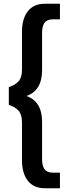

<svg xmlns="http://www.w3.org/2000/svg" viewBox="-20 -892 364 1022"><path d="M219 110Q159 110 128 70Q97 30 97 -40V-241Q97 -283 78.5 -303Q60 -323 27 -334V-428Q60 -439 78.5 -459Q97 -479 97 -521V-722Q97 -792 128 -832Q159 -872 219 -872H299V-789H261Q230 -789 217 -770.5Q204 -752 204 -719V-519Q204 -410 121 -381Q204 -352 204 -243V-43Q204 -10 217 8.5Q230 27 261 27H299V110Z"/></svg>

Font: Open Sauce Two SemiBold
Style: Regular
Weight: 600
Designer: Alfredo Marco Pradil
Foundry: Creative Sauce Fz LLC
Version: Version 1.477